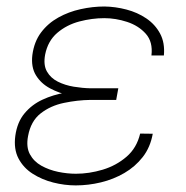

<svg xmlns="http://www.w3.org/2000/svg" viewBox="-20 -558 570 588"><path d="M253.4 -280.8H340.8L335.9 -252H256.3Q217.3 -251.5 176 -242.9Q134.8 -234.4 104.5 -210.7Q74.2 -187 65.9 -141.1Q59.6 -107.9 71.5 -85.7Q83.5 -63.5 106.7 -50.5Q129.9 -37.6 158 -31.7Q186 -25.9 212.4 -25.9Q252.9 -25.9 294.4 -38.3Q335.9 -50.8 367.4 -77.9Q398.9 -105 409.2 -148.9L447.8 -148.4Q440.4 -106.9 417.2 -77.1Q394 -47.4 360.8 -28.1Q327.6 -8.8 289.1 0.5Q250.5 9.8 211.9 9.8Q177.7 9.8 143.1 1Q108.4 -7.8 80.1 -25.9Q51.8 -43.9 36.6 -72.8Q21.5 -101.6 26.9 -142.1Q32.7 -184.1 55.2 -210.9Q77.6 -237.8 110.4 -252.9Q143.1 -268.1 180.4 -274.2Q217.8 -280.3 253.4 -280.8ZM336.9 -257.8H254.9Q226.6 -258.8 193.8 -265.6Q161.1 -272.5 133.3 -287.4Q105.5 -302.2 90.1 -327.4Q74.7 -352.5 79.1 -389.6Q84.5 -430.2 105.7 -458.5Q127 -486.8 158.7 -504.4Q190.4 -522 227.1 -530Q263.7 -538.1 299.8 -538.1Q333.5 -537.6 367.2 -528.8Q400.9 -520 428 -501.7Q455.1 -483.4 470.2 -455.3Q485.4 -427.2 481.9 -388.2H443.8Q448.7 -429.7 426.5 -454.6Q404.3 -479.5 369.1 -491Q334 -502.4 299.3 -502.4Q261.7 -502.4 222.9 -492.2Q184.1 -481.9 155.3 -457.3Q126.5 -432.6 118.2 -390.6Q112.3 -358.9 123.8 -338.9Q135.3 -318.8 157.2 -307.9Q179.2 -296.9 205.8 -292.5Q232.4 -288.1 257.3 -287.6H342.3Z"/></svg>

Font: Roboto ExtraLight
Style: Italic
Weight: 250
Designer: Christian Robertson
Foundry: Google
Version: Version 3.009; 2024